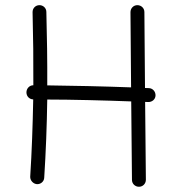

<svg xmlns="http://www.w3.org/2000/svg" viewBox="-20 -690 704 748"><path d="M585.9 -317.9C586.4 -333 575.2 -346.2 560.1 -346.7C555.2 -347.2 550.3 -347.2 544.9 -347.2L542.5 -643.1C542.5 -658.2 530.3 -669.9 515.1 -669.9C500 -669.9 488.3 -657.7 488.3 -642.6L490.7 -349.6C388.7 -353.5 257.3 -356.4 164.1 -357.4C164.6 -453.1 163.1 -548.3 160.6 -643.6C160.6 -658.7 147.9 -670.4 132.8 -669.9C117.7 -669.4 106.4 -657.2 106.9 -642.1C109.4 -546.9 110.4 -452.1 109.9 -357.9C94.7 -357.9 83 -345.2 83 -330.1C83 -314.9 94.2 -303.2 109.4 -302.7C107.4 -201.2 104 -99.6 97.7 -1.5C97.2 12.7 108.9 25.9 123 27.3C138.2 28.8 151.9 17.1 152.3 2C158.7 -97.7 162.6 -200.2 164.1 -302.2C256.3 -302.2 389.2 -298.8 491.2 -294.9L494.1 10.7C494.1 25.9 506.3 37.6 521.5 37.6C536.6 37.6 548.3 25.4 548.3 10.3L545.4 -293C549.3 -293 553.2 -293 557.1 -292.5C572.3 -292 585.4 -302.7 585.9 -317.9Z"/></svg>

Font: Mikhak Light
Style: Regular
Weight: 300
Designer: Amin Abedi
Version: Version 3.2